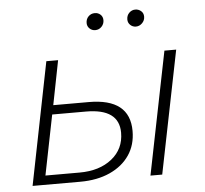

<svg xmlns="http://www.w3.org/2000/svg" viewBox="-51 -760 868 813"><g transform="rotate(-5 383.0 -353.0)"><path d="M323 -333Q497 -333 497 -195Q497 -136 467.5 -92.5Q438 -49 384 -24.5Q330 0 258 0H55L159 -521H209L172 -333ZM258 -39Q343 -39 395.5 -81Q448 -123 448 -192Q448 -294 308 -294H164L113 -39ZM556 0 661 -522H711L606 0ZM550 -634Q536 -634 526 -643.5Q516 -653 516 -667Q516 -684 527 -695Q538 -706 553 -706Q567 -706 577.5 -697Q588 -688 588 -673Q588 -657 576.5 -645.5Q565 -634 550 -634ZM377 -634Q363 -634 353 -643.5Q343 -653 343 -667Q343 -684 354 -695Q365 -706 381 -706Q395 -706 405 -697Q415 -688 415 -673Q415 -657 404 -645.5Q393 -634 377 -634Z"/></g></svg>

Font: Montserrat Light
Style: Italic
Weight: 300
Italic angle: -11.3°
Designer: Julieta Ulanovsky
Foundry: Julieta Ulanovsky
Version: Version 9.000; ttfautohint (v1.8.4.7-5d5b)